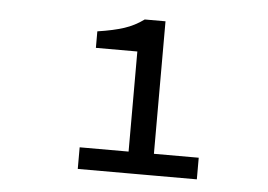

<svg xmlns="http://www.w3.org/2000/svg" viewBox="-38 -832 675 484"><g transform="rotate(5 300.0 -590.0)"><path d="M298.4 -394.5V-702.5H193.5V-744.3Q234.4 -750.4 260.7 -759.1Q287 -767.7 310 -784.5H362.5V-394.5ZM174.6 -394.5V-449.2H475.9V-394.5Z"/></g></svg>

Font: Source Code Pro ExtraLight
Style: Regular
Weight: 200
Monospace: yes
Designer: Paul D. Hunt, Teo Tuominen
Foundry: Adobe
Version: Version 1.026;hotconv 1.1.0;makeotfexe 2.6.0